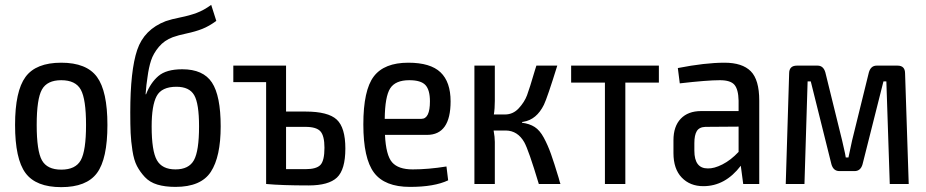

<svg xmlns="http://www.w3.org/2000/svg" viewBox="-20 -757 3811 790"><path d="M422 -243Q422 -103 379 -45Q336 13 232 13Q128 13 85 -45Q42 -103 42 -243Q42 -382 85 -440.5Q128 -499 232 -499Q336 -499 379 -440.5Q422 -382 422 -243ZM232 -427Q174 -427 152.5 -388.5Q131 -350 131 -243Q131 -136 152.5 -97.5Q174 -59 232 -59Q291 -59 312.5 -98Q334 -137 334 -243Q334 -349 312.5 -388Q291 -427 232 -427Z M849 -737 870 -671Q840 -649 812 -638Q784 -627 748.5 -619.5Q713 -612 691 -604Q656 -591 633.5 -564Q611 -537 601.5 -508Q592 -479 587 -440Q582 -410 579 -369H581Q599 -416 631.5 -444Q664 -472 730 -472Q816 -472 852 -417.5Q888 -363 888 -237Q888 -112 847.5 -50Q807 12 702 12Q659 12 627.5 2.5Q596 -7 576 -28.5Q556 -50 543.5 -74Q531 -98 525 -137Q519 -176 517.5 -209.5Q516 -243 516 -294Q516 -467 544.5 -551.5Q573 -636 662 -670Q685 -678 722.5 -685.5Q760 -693 789.5 -704Q819 -715 849 -737ZM706 -400Q645 -400 624.5 -361.5Q604 -323 604 -237Q604 -136 625.5 -98Q647 -60 702 -60Q757 -60 778 -98Q799 -136 799 -237Q799 -331 779 -365.5Q759 -400 706 -400Z M1157 -298H1237Q1330 -298 1365.5 -265Q1401 -232 1401 -146Q1401 -59 1366.5 -26.5Q1332 6 1250 6Q1139 6 1075 0V-419H940V-487H1157ZM1157 -61H1237Q1282 -61 1298.5 -78.5Q1315 -96 1315 -149Q1315 -198 1298.5 -216.5Q1282 -235 1237 -235H1157Z M1678 -60Q1742 -60 1817 -72L1824 -15Q1767 12 1667 12Q1563 12 1519 -46.5Q1475 -105 1475 -245Q1475 -386 1518 -442.5Q1561 -499 1660 -499Q1751 -499 1792.5 -459.5Q1834 -420 1834 -340Q1834 -202 1737 -202H1564Q1568 -118 1593.5 -89Q1619 -60 1678 -60ZM1664 -427Q1607 -427 1585.5 -393.5Q1564 -360 1563 -268H1714Q1749 -268 1749 -340Q1749 -387 1730.5 -407Q1712 -427 1664 -427Z M2128 -255V-252Q2159 -248 2180 -234.5Q2201 -221 2217.5 -190.5Q2234 -160 2247 -123.5Q2260 -87 2279 -24Q2283 -8 2286 0H2197Q2155 -140 2137 -172Q2110 -219 2062 -220H2011Q2016 -193 2016 -173V0H1932V-487H2016V-342Q2016 -310 2012 -286H2058Q2091 -286 2114.5 -311.5Q2138 -337 2148.5 -365Q2159 -393 2181 -468Q2185 -480 2187 -487H2273Q2232 -355 2218 -326Q2188 -265 2134 -256Q2131 -255 2128 -255Z M2691 -417H2553V0H2469V-417H2330V-487H2691Z M2961 -499Q3034 -499 3069 -464Q3104 -429 3104 -343V0H3038L3028 -75Q2964 9 2874 9Q2819 9 2785 -26.5Q2751 -62 2751 -127V-180Q2751 -237 2781 -268.5Q2811 -300 2865 -300H3019V-343Q3018 -389 3002 -408Q2986 -427 2942 -427Q2890 -427 2777 -414L2769 -477Q2881 -499 2961 -499ZM2892 -64Q2918 -63 2952.5 -80.5Q2987 -98 3019 -132V-236L2882 -235Q2857 -234 2847 -217.5Q2837 -201 2837 -168V-137Q2837 -64 2892 -64Z M3587 -487H3673Q3704 -487 3704 -455L3719 0H3641L3627 -422H3615L3529 -81Q3521 -53 3496 -53H3434Q3409 -53 3401 -81L3316 -422H3303L3290 0H3213L3227 -455Q3227 -487 3259 -487H3344Q3368 -487 3376 -459L3445 -179Q3446 -173 3452 -148Q3458 -123 3460 -109H3471Q3474 -121 3486 -179L3555 -459Q3563 -487 3587 -487Z"/></svg>

Font: exo2condensed_r
Style: Regular
Weight: 400
Width: 3
Designer: Natanael Gama
Version: Version 1.001;PS 001.001;hotconv 1.0.70;makeotf.lib2.5.58329